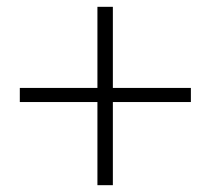

<svg xmlns="http://www.w3.org/2000/svg" viewBox="-20 -640 620 566"><path d="M267.2 -94.1V-619.9H312.7V-94.1ZM542.7 -339.2H38.4V-380.8H542.7Z"/></svg>

Font: Noto Serif TC
Style: Regular
Weight: 200
Designer: Ryoko NISHIZUKA 西塚涼子 (kana & ideographs); Frank Grießhammer (Latin, Greek & Cyrillic); Wenlong ZHANG 张文龙 (bopomofo); San
Foundry: Adobe
Version: Version 2.001;hotconv 1.1.0;makeotfexe 2.6.0